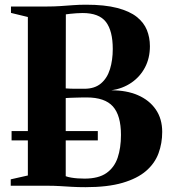

<svg xmlns="http://www.w3.org/2000/svg" viewBox="-20 -770 708 796"><path d="M95.5 -42.5V-699.5L25.5 -716.5V-743H173.5Q204.5 -743 230.5 -744.8Q256.5 -746.5 282 -748.5Q307.5 -750.5 336.5 -750.5Q414.5 -750.5 466 -737Q517.5 -723.5 547 -700Q576.5 -676.5 589 -645.5Q601.5 -614.5 601.5 -578.5Q601.5 -529 581 -490.2Q560.5 -451.5 524.5 -427Q488.5 -402.5 441.5 -395.5Q504 -396 551.5 -375.5Q599 -355 625.8 -316.2Q652.5 -277.5 652.5 -223Q652.5 -176 637.2 -134.5Q622 -93 585.8 -61.5Q549.5 -30 488 -12Q426.5 6 334.5 6Q303 6 277.8 4.5Q252.5 3 228 1.5Q203.5 0 174 0H24.5V-26.5ZM252.5 -403.5Q260.5 -403 270.5 -402.5Q280.5 -402 290.8 -402Q301 -402 311.2 -402Q321.5 -402 329.5 -402Q372.5 -402 398.5 -424Q424.5 -446 436 -483.5Q447.5 -521 447.5 -567Q447.5 -642 419.2 -679Q391 -716 322 -716Q310 -716 296.5 -715Q283 -714 271.5 -712.8Q260 -711.5 253 -710.5ZM252.5 -39.5Q261.5 -36 274.5 -33.8Q287.5 -31.5 302 -30.5Q316.5 -29.5 330.5 -29.5Q388.5 -29.5 421.2 -52.5Q454 -75.5 467.8 -116.2Q481.5 -157 481.5 -210.5Q481.5 -291.5 448 -328.8Q414.5 -366 339.5 -366Q328.5 -366 316.5 -365.8Q304.5 -365.5 292.8 -365.2Q281 -365 270.8 -364.5Q260.5 -364 252.5 -363.5ZM385.5 -226.5V-188H28V-226.5Z"/></svg>

Font: Merriweather 120pt
Style: Bold
Weight: 700
Designer: Eben Sorkin
Foundry: Eben Sorkin
Version: Version 2.100